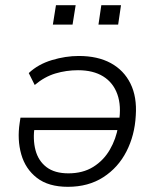

<svg xmlns="http://www.w3.org/2000/svg" viewBox="-20 -713 603 741"><path d="M242 8Q167 8 122.5 -26.5Q78 -61 62 -117.5Q46 -174 56 -239L59 -259H458L451 -211H91L114 -228Q106 -175 117 -133.5Q128 -92 159.5 -68Q191 -44 244 -44Q300 -44 340 -69Q380 -94 404 -135.5Q428 -177 436 -225L439 -243Q449 -304 433 -349Q417 -394 378.5 -418Q340 -442 281 -442Q236 -442 194 -429.5Q152 -417 114 -385L91 -431Q127 -465 180 -481Q233 -497 284 -497Q357 -497 407.5 -469.5Q458 -442 483.5 -390.5Q509 -339 504 -267Q500 -191 468 -128.5Q436 -66 378.5 -29Q321 8 242 8ZM360 -618 371 -693H447L436 -618ZM184 -618 196 -693H272L260 -618Z"/></svg>

Font: Nunito Sans 10pt Light
Style: Italic
Weight: 300
Italic angle: -9°
Designer: Vernon Adams
Foundry: Vernon Adams
Version: Version 3.101;gftools[0.9.27]